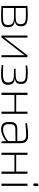

<svg xmlns="http://www.w3.org/2000/svg" viewBox="1395 -2118 730 3560"><g transform="rotate(90 1760.0 -338.0)"><path d="M363 -247V-249C436 -255 467 -290 467 -358C467 -460 415 -487 268 -487C186 -487 147 -486 90 -481V0C155 5 200 6 295 6C434 6 484 -21 484 -119C484 -196 454 -240 363 -247ZM267 -453C385 -453 428 -435 428 -356C428 -281 390 -264 284 -263H128V-452C160 -453 208 -454 267 -453ZM291 -27C221 -27 163 -28 128 -28V-233H284C402 -233 444 -208 444 -125C444 -46 403 -27 291 -27Z M1041 -482H1007L711 -99C700 -85 687 -68 677 -52H676C677 -72 677 -90 677 -110V-482H639V0H673L973 -385C983 -399 995 -416 1003 -430H1004V-375V0H1041Z M1331 -488C1291 -488 1244 -486 1194 -477L1199 -447C1227 -451 1279 -453 1327 -453C1456 -453 1497 -438 1497 -357C1497 -283 1464 -264 1355 -263L1256 -262V-232L1355 -231C1469 -230 1510 -208 1510 -125C1510 -56 1473 -28 1353 -28C1287 -28 1218 -33 1189 -35L1184 -5C1235 4 1305 7 1355 7C1501 7 1552 -30 1552 -119C1552 -201 1519 -240 1434 -247V-249C1514 -256 1537 -294 1537 -362C1537 -462 1485 -488 1331 -488Z M2050 -482V-273H1740V-482H1700V0H1740V-241H2050V0H2090V-482Z M2493 -494C2400 -494 2327 -482 2262 -473L2266 -443C2338 -451 2421 -458 2488 -458C2570 -458 2595 -415 2595 -354V-293H2363C2286 -293 2243 -251 2243 -178V-118C2243 -38 2292 7 2373 7C2465 7 2556 -49 2597 -90L2604 0H2635V-354C2635 -456 2582 -494 2493 -494ZM2377 -30C2315 -31 2283 -61 2283 -121V-175C2283 -228 2311 -257 2367 -258L2595 -261V-123C2538 -69 2446 -28 2377 -30Z M3162 -482V-273H2852V-482H2812V0H2852V-241H3162V0H3202V-482Z M3415 -683H3397C3387 -683 3382 -677 3382 -667V-607C3382 -596 3387 -591 3397 -591H3415C3425 -591 3430 -596 3430 -607V-667C3430 -677 3425 -683 3415 -683ZM3426 -482H3386V0H3426Z"/></g></svg>

Font: Exo 2 Extra Light
Style: Regular
Weight: 250
Designer: Natanael Gama
Version: Version 1.001;PS 001.001;hotconv 1.0.88;makeotf.lib2.5.64775